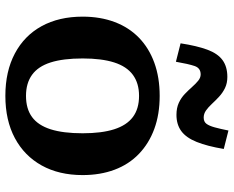

<svg xmlns="http://www.w3.org/2000/svg" viewBox="-96 -742 851 698"><g transform="rotate(90 329.0 -393.5)"><path d="M617 -269Q617 -183 582 -120Q547 -57 482.5 -22.5Q418 12 329 12Q240 12 175 -22.5Q110 -57 75.5 -120Q41 -183 41 -269Q41 -333 60.5 -385Q80 -437 117.5 -473.5Q155 -510 208.5 -529.5Q262 -549 329 -549Q396 -549 449 -529.5Q502 -510 540 -473.5Q578 -437 597.5 -385Q617 -333 617 -269ZM193 -269Q193 -198 207.5 -152.5Q222 -107 252.5 -85Q283 -63 329 -63Q376 -63 406 -85Q436 -107 450.5 -152.5Q465 -198 465 -269Q465 -338 450.5 -383.5Q436 -429 406 -451.5Q376 -474 329 -474Q283 -474 252.5 -451.5Q222 -429 207.5 -383.5Q193 -338 193 -269ZM398 -610Q373 -610 354.5 -618.5Q336 -627 322 -640.5Q308 -654 296.5 -667Q285 -680 274 -689Q263 -698 251 -698Q228 -698 220.5 -676Q213 -654 205 -608L138 -625Q147 -684 161 -722Q175 -760 199 -777.5Q223 -795 260 -795Q283 -795 300.5 -786.5Q318 -778 332 -765Q346 -752 358 -739Q370 -726 382 -717.5Q394 -709 408 -709Q423 -709 430.5 -719Q438 -729 443.5 -749Q449 -769 455 -799L522 -782Q512 -722 496.5 -683.5Q481 -645 457 -627.5Q433 -610 398 -610Z"/></g></svg>

Font: Roboto Serif 20pt SemiBold
Style: Regular
Weight: 600
Version: Version 1.008